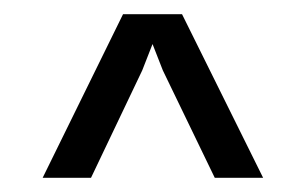

<svg xmlns="http://www.w3.org/2000/svg" viewBox="-20 -753 430 270"><path d="M282 -503 209 -654 191 -700H198L180 -654L108 -503H40L153 -733H236L350 -503Z"/></svg>

Font: Kreadon
Style: Regular
Weight: 400
Designer: kohakuno
Foundry: StudioGnu
Version: Version 1.000;Glyphs 3.1.2 (3151)